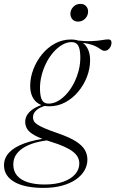

<svg xmlns="http://www.w3.org/2000/svg" viewBox="-95 -700 578 960"><path d="M428 -446Q420 -446 414 -449.8Q408 -453.5 400 -459Q392 -464.5 379 -470.5Q366 -476.5 345.2 -481.2Q324.5 -486 292 -488L281.5 -498.5Q331.5 -493 363.5 -494.5Q395.5 -496 415 -499.5Q434.5 -503 446.5 -503Q454.5 -503 458.5 -499Q462.5 -495 462.5 -486.5Q462.5 -479.5 460 -472.2Q457.5 -465 452.8 -459Q448 -453 441.8 -449.5Q435.5 -446 428 -446ZM148.5 -182Q172 -182 195 -195Q218 -208 238.5 -231Q259 -254 274.5 -284.2Q290 -314.5 298.8 -349Q307.5 -383.5 306.5 -419.5Q305.5 -457 295.2 -473.2Q285 -489.5 263 -489.5Q239.5 -489.5 216.5 -476.2Q193.5 -463 173 -440Q152.5 -417 137 -386.8Q121.5 -356.5 112.8 -322Q104 -287.5 105 -251.5Q106 -214 116.2 -197.8Q126.5 -181.5 148.5 -182ZM260 -502.5Q292.5 -502.5 313.5 -489.5Q334.5 -476.5 345 -453.2Q355.5 -430 355.5 -399Q355.5 -357 339.8 -316Q324 -275 296 -241.5Q268 -208 231 -188.2Q194 -168.5 151.5 -168.5Q119.5 -168.5 98.2 -181.5Q77 -194.5 66.5 -217.2Q56 -240 56 -270.5Q56 -312.5 71.8 -353.5Q87.5 -394.5 115.2 -428.5Q143 -462.5 180 -482.5Q217 -502.5 260 -502.5ZM122 239.5Q76.5 239.5 40.2 232.2Q4 225 -21.8 210.5Q-47.5 196 -61.2 175Q-75 154 -75 126.5Q-75 90.5 -49.5 63Q-24 35.5 26.5 17Q77 -1.5 151.5 -10.5H181.5V-1.5Q137.5 0.5 99.2 9Q61 17.5 32.2 33Q3.5 48.5 -12.5 70.5Q-28.5 92.5 -28.5 122.5Q-28.5 156 -9.5 178.2Q9.5 200.5 44.8 211.5Q80 222.5 127.5 222.5Q183 222.5 221.8 208.5Q260.5 194.5 281 170.8Q301.5 147 301.5 117.5Q301.5 101 294.2 86.5Q287 72 270.2 58.8Q253.5 45.5 225.8 33Q198 20.5 157 8Q104.5 -8.5 77.5 -23.8Q50.5 -39 40.8 -55.5Q31 -72 31 -90.5Q31 -111 42.5 -128Q54 -145 75.5 -158Q97 -171 126.5 -179.5L136 -172.5Q102.5 -163.5 86.2 -148.2Q70 -133 70 -114Q70 -104 74 -95.5Q78 -87 90.5 -78.2Q103 -69.5 127.8 -58.8Q152.5 -48 193.5 -34Q251.5 -14 283.5 6.2Q315.5 26.5 328.8 49Q342 71.5 342 98Q342 126.5 327.5 152Q313 177.5 284.8 197.2Q256.5 217 215.5 228.2Q174.5 239.5 122 239.5ZM295 -592Q277 -592 267 -603.5Q257 -615 257 -630.5Q257 -650.5 271.2 -665.5Q285.5 -680.5 307 -680.5Q325.5 -680.5 335.5 -669.2Q345.5 -658 345.5 -642.5Q345.5 -622.5 331.2 -607.2Q317 -592 295 -592Z"/></svg>

Font: Newsreader 60pt Light
Style: Italic
Weight: 300
Italic angle: -17°
Designer: Hugues Gentile
Foundry: Production Type
Version: Version 1.003